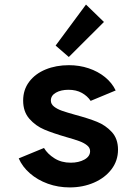

<svg xmlns="http://www.w3.org/2000/svg" viewBox="-20 -818 602 846"><path d="M62.5 -120.1 173.8 -166Q189.5 -139.6 220 -120.4Q250.5 -101.1 291.5 -101.1Q327.1 -101.1 352.1 -115Q377 -128.9 377 -151.9Q377 -167 363.5 -177.7Q350.1 -188.5 329.6 -196Q309.1 -203.6 272.5 -213.9Q213.4 -231 175.3 -247.1Q137.2 -263.2 109.6 -294.4Q82 -325.7 82 -375Q82 -422.4 108.6 -457.8Q135.3 -493.2 181.2 -512Q227.1 -530.8 283.7 -530.8Q329.6 -530.8 370.6 -517.1Q411.6 -503.4 442.6 -478.3Q473.6 -453.1 489.7 -419.4L379.4 -373.5Q365.2 -395 340.6 -408.7Q315.9 -422.4 281.7 -422.4Q248.5 -422.4 226.3 -409.7Q204.1 -397 204.1 -375Q204.1 -359.4 218 -348.4Q231.9 -337.4 252.7 -330.1Q273.4 -322.8 312 -312Q370.1 -296.4 407.7 -281.2Q445.3 -266.1 472.7 -236.3Q500 -206.5 500 -158.7Q500 -109.9 471.2 -72Q442.4 -34.2 393.8 -13.2Q345.2 7.8 287.1 7.8Q236.3 7.8 190.9 -8.5Q145.5 -24.9 112.1 -54Q78.6 -83 62.5 -120.1ZM358.9 -797.9 438 -721.2 283.2 -566.9 225.1 -617.2Z"/></svg>

Font: Reddit Mono
Style: Bold
Weight: 700
Designer: Stephen Hutchings
Foundry: Reddit
Version: Version 1.009